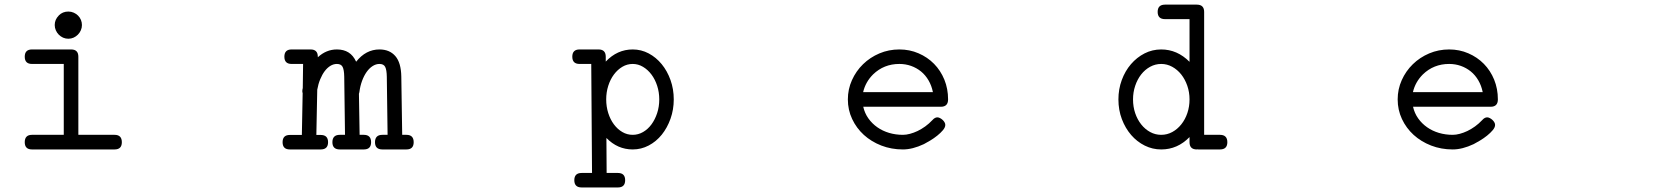

<svg xmlns="http://www.w3.org/2000/svg" viewBox="-20 -638 7265 841"><path d="M279.3 -587.4Q292 -587.4 303 -582.5Q314 -577.6 322 -569.6Q330.1 -561.5 334.5 -550.8Q338.9 -540 338.9 -528.3Q338.9 -516.1 334 -505.1Q329.1 -494.1 321 -486.1Q313 -478 302.2 -473.1Q291.5 -468.3 279.3 -468.3Q267.1 -468.3 256.3 -473.1Q245.6 -478 237.5 -486.1Q229.5 -494.1 224.6 -505.1Q219.7 -516.1 219.7 -528.3Q219.7 -552.2 237.3 -569.8V-570.3Q254.4 -587.4 279.3 -587.4ZM481.9 -47.4Q513.7 -47.4 513.7 -15.1Q513.7 16.6 481.9 16.6H120.1Q88.4 16.6 88.4 -15.1Q88.4 -47.4 120.1 -47.4H259.3V-357.9H120.1Q88.4 -357.9 88.4 -389.6Q88.4 -421.4 120.1 -421.4H291.5Q323.2 -421.4 323.2 -389.6V-47.4Z M1257.3 -357.9Q1225.6 -357.9 1225.6 -389.6Q1225.6 -421.4 1257.3 -421.4H1340.3Q1372.1 -421.4 1372.1 -389.6V-387.2Q1409.2 -421.4 1455.6 -421.4Q1485.4 -421.4 1506.3 -408.4Q1527.3 -395.5 1540 -367.7Q1582.5 -421.4 1642.1 -421.4Q1686.5 -421.4 1711.7 -392.3Q1736.8 -363.3 1737.8 -302.7L1741.7 -47.4H1760.3Q1792 -47.4 1792 -15.1Q1792 16.6 1760.3 16.6H1654.8Q1622.6 16.6 1622.6 -15.1Q1622.6 -47.4 1654.8 -47.4H1677.7L1674.3 -301.8Q1673.8 -332 1667.2 -345Q1660.6 -357.9 1642.1 -357.9Q1626.5 -357.9 1612.1 -348.6Q1597.7 -339.4 1585.9 -322.8Q1574.2 -306.2 1565.9 -283.7Q1557.6 -261.2 1554.2 -234.9Q1553.7 -232.4 1553.2 -230.5Q1552.7 -228.5 1552.2 -227.5L1555.2 -47.4H1573.7Q1605.5 -47.4 1605.5 -15.1Q1605.5 16.6 1573.7 16.6H1468.3Q1436 16.6 1436 -15.1Q1436 -47.4 1468.3 -47.4H1491.2L1487.8 -301.8Q1487.3 -332 1480.7 -345Q1474.1 -357.9 1455.6 -357.9Q1440.9 -357.9 1427.2 -349.6Q1413.6 -341.3 1402.3 -326.4Q1391.1 -311.5 1382.6 -290.8Q1374 -270 1369.6 -245.1L1365.7 -46.9H1384.8Q1417 -46.9 1417 -15.1Q1417 16.6 1384.8 16.6H1249.5Q1217.8 16.6 1217.8 -15.1Q1217.8 -46.9 1249.5 -46.9H1302.2L1305.7 -230Q1304.2 -234.4 1304.2 -238.8Q1304.2 -242.2 1304.7 -245.1Q1305.2 -248 1306.2 -252.4L1307.6 -357.9Z M2637.2 119.6H2686.5Q2718.3 119.6 2718.3 151.4Q2718.3 183.1 2686.5 183.1H2606H2602.5H2527.8Q2495.6 183.1 2495.6 151.4Q2495.6 119.6 2527.8 119.6H2573.2L2569.8 -357.9H2518.6Q2486.8 -357.9 2486.8 -389.6Q2486.8 -421.4 2518.6 -421.4H2601.6Q2633.3 -421.4 2633.3 -389.6V-368.2Q2683.6 -421.4 2751.5 -421.4Q2788.6 -421.4 2821.3 -404.1Q2854 -386.7 2878.4 -356.9Q2902.8 -327.1 2917 -287.4Q2931.2 -247.6 2931.2 -202.6Q2931.2 -157.7 2917 -117.9Q2902.8 -78.1 2878.7 -48.1Q2854.5 -18.1 2821.5 -0.7Q2788.6 16.6 2751.5 16.6Q2685.1 16.6 2636.2 -33.7ZM2751.5 -47.4Q2775.4 -47.4 2796.6 -59.6Q2817.9 -71.8 2833.5 -93Q2849.1 -114.3 2858.4 -142.3Q2867.7 -170.4 2867.7 -202.6Q2867.7 -233.9 2858.6 -262Q2849.6 -290 2833.7 -311.3Q2817.9 -332.5 2796.6 -345.2Q2775.4 -357.9 2751.5 -357.9Q2727.1 -357.9 2706.1 -345.5Q2685.1 -333 2669.2 -311.8Q2653.3 -290.5 2644.3 -262.2Q2635.3 -233.9 2635.3 -202.6Q2635.3 -170.9 2644.3 -142.6Q2653.3 -114.3 2669.2 -93Q2685.1 -71.8 2706.1 -59.6Q2727.1 -47.4 2751.5 -47.4Z M4064 -111.8Q4074.7 -124 4085.9 -124Q4091.3 -124 4097.4 -120.8Q4103.5 -117.7 4108.6 -113Q4113.8 -108.4 4117.2 -102.5Q4120.6 -96.7 4120.6 -90.8Q4120.6 -80.1 4110.4 -67.9Q4100.1 -55.7 4085.4 -43.9Q4070.8 -32.2 4054.7 -22.5Q4038.6 -12.7 4026.9 -6.8Q3977.1 16.6 3935.1 16.6Q3884.3 16.6 3840.3 -0.5Q3796.4 -17.6 3763.9 -47.1Q3731.4 -76.7 3712.6 -116.7Q3693.8 -156.7 3693.8 -202.6Q3693.8 -247.1 3711.7 -286.9Q3729.5 -326.7 3760.3 -356.7Q3791 -386.7 3832 -404.1Q3873 -421.4 3919.4 -421.4Q3964.4 -421.4 4003.4 -404.5Q4042.5 -387.7 4071.3 -358.4Q4100.1 -329.1 4116.5 -289.1Q4132.8 -249 4132.8 -202.6Q4132.8 -170.4 4101.1 -170.4H3761.2Q3767.6 -142.1 3783.7 -119.4Q3799.8 -96.7 3822.8 -80.6Q3845.7 -64.5 3874.5 -55.9Q3903.3 -47.4 3935.1 -47.4Q3949.2 -47.4 3965.8 -51.8Q3982.4 -56.2 3999.3 -64.2Q4016.1 -72.3 4032.7 -84.2Q4049.3 -96.2 4064 -111.8ZM3804.2 -312Q3771 -278.8 3760.7 -234.4H4066.4Q4060.5 -263.2 4047.1 -286.1Q4033.7 -309.1 4014.2 -325Q3994.6 -340.8 3970.5 -349.4Q3946.3 -357.9 3919.4 -357.9Q3851.6 -357.9 3804.2 -312Z M5083 -554.2Q5050.8 -554.2 5050.8 -585.9Q5050.8 -617.7 5083 -617.7H5222.2Q5254.4 -617.7 5254.4 -585.9V-47.4H5323.7Q5356 -47.4 5356 -15.1Q5356 16.6 5323.7 16.6H5229Q5228 16.6 5227.3 16.4Q5226.6 16.1 5225.6 16.1Q5225.1 16.6 5222.2 16.6Q5190.4 16.6 5190.4 -15.1V-37.6Q5137.7 16.6 5066.4 16.6Q5028.3 16.6 4994.4 -0.2Q4960.4 -17.1 4934.8 -46.6Q4909.2 -76.2 4894 -116.2Q4878.9 -156.2 4878.9 -202.6Q4878.9 -247.6 4893.6 -287.4Q4908.2 -327.1 4933.8 -356.9Q4959.5 -386.7 4993.4 -404.1Q5027.3 -421.4 5066.4 -421.4Q5136.7 -421.4 5190.4 -367.2V-554.2ZM5066.4 -357.9Q5040.5 -357.9 5017.8 -345.5Q4995.1 -333 4978.5 -311.8Q4961.9 -290.5 4952.4 -262.2Q4942.9 -233.9 4942.9 -202.6Q4942.9 -170.4 4952.4 -142.3Q4961.9 -114.3 4978.8 -93Q4995.6 -71.8 5018.1 -59.6Q5040.5 -47.4 5066.4 -47.4Q5092.3 -47.4 5115 -59.8Q5137.7 -72.3 5154.5 -93.5Q5171.4 -114.7 5180.9 -142.8Q5190.4 -170.9 5190.4 -202.6Q5190.4 -233.9 5180.7 -262.2Q5170.9 -290.5 5154.1 -311.8Q5137.2 -333 5114.5 -345.5Q5091.8 -357.9 5066.4 -357.9Z M6472.2 -111.8Q6482.9 -124 6494.1 -124Q6499.5 -124 6505.6 -120.8Q6511.7 -117.7 6516.8 -113Q6522 -108.4 6525.4 -102.5Q6528.8 -96.7 6528.8 -90.8Q6528.8 -80.1 6518.6 -67.9Q6508.3 -55.7 6493.7 -43.9Q6479 -32.2 6462.9 -22.5Q6446.8 -12.7 6435.1 -6.8Q6385.3 16.6 6343.3 16.6Q6292.5 16.6 6248.5 -0.5Q6204.6 -17.6 6172.1 -47.1Q6139.6 -76.7 6120.8 -116.7Q6102.1 -156.7 6102.1 -202.6Q6102.1 -247.1 6119.9 -286.9Q6137.7 -326.7 6168.5 -356.7Q6199.2 -386.7 6240.2 -404.1Q6281.2 -421.4 6327.6 -421.4Q6372.6 -421.4 6411.6 -404.5Q6450.7 -387.7 6479.5 -358.4Q6508.3 -329.1 6524.7 -289.1Q6541 -249 6541 -202.6Q6541 -170.4 6509.3 -170.4H6169.4Q6175.8 -142.1 6191.9 -119.4Q6208 -96.7 6231 -80.6Q6253.9 -64.5 6282.7 -55.9Q6311.5 -47.4 6343.3 -47.4Q6357.4 -47.4 6374 -51.8Q6390.6 -56.2 6407.5 -64.2Q6424.3 -72.3 6440.9 -84.2Q6457.5 -96.2 6472.2 -111.8ZM6212.4 -312Q6179.2 -278.8 6168.9 -234.4H6474.6Q6468.8 -263.2 6455.3 -286.1Q6441.9 -309.1 6422.4 -325Q6402.8 -340.8 6378.7 -349.4Q6354.5 -357.9 6327.6 -357.9Q6259.8 -357.9 6212.4 -312Z"/></svg>

Font: Erica Type
Style: Italic
Weight: 400
Monospace: yes
Designer: Peter Wiegel
Foundry: Peter Wiegel
Version: Version 1.000 2010 initial release